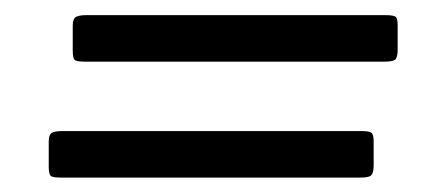

<svg xmlns="http://www.w3.org/2000/svg" viewBox="-20 -518 600 260"><path d="M97 -497.5H502Q513.5 -497.5 516 -495Q518.5 -492.5 518.5 -483.5V-451Q518.5 -442 516 -438.2Q513.5 -434.5 500.5 -434.5H95.5Q83.5 -434.5 81 -437Q78.5 -439.5 78.5 -449.5V-483.5Q78.5 -492.5 82.8 -495Q87 -497.5 97 -497.5ZM64.5 -340.5H469.5Q480.5 -340.5 483.2 -338Q486 -335.5 486 -326.5V-294Q486 -285 483.2 -281.2Q480.5 -277.5 468 -277.5H63Q51 -277.5 48.5 -280Q46 -282.5 46 -292.5V-326.5Q46 -335.5 50 -338Q54 -340.5 64.5 -340.5Z"/></svg>

Font: Besley* Narrow Medium
Style: Italic
Weight: 500
Width: 4
Italic angle: -13°
Designer: Owen Earl
Foundry: indestructible type*
Version: Version 3.000; ttfautohint (v1.8.3)